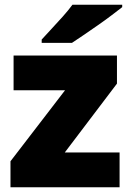

<svg xmlns="http://www.w3.org/2000/svg" viewBox="-20 -786 547 806"><path d="M482 0H24V-109L253 -407H37V-553H471V-435L252 -146H482ZM493 -756Q475 -742 448 -721.5Q421 -701 390 -679.5Q359 -658 330.5 -638.5Q302 -619 282 -606H155V-620Q172 -639 196 -664.5Q220 -690 244 -717Q268 -744 284 -766H493Z"/></svg>

Font: Noto Sans Telugu Black
Style: Regular
Weight: 900
Designer: Jelle Bosma - Monotype Design Team
Foundry: Monotype Imaging Inc.
Version: Version 2.005; ttfautohint (v1.8.4.7-5d5b)